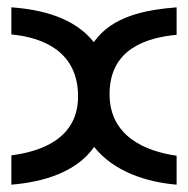

<svg xmlns="http://www.w3.org/2000/svg" viewBox="-20 -504 513 524"><path d="M462 -409V-484C376 -477 286 -460 236 -389C183 -456 94 -478 11 -484V-410C95 -402 193 -365 193 -241C193 -127 95 -91 11 -80V0C95 -7 187 -32 237 -103C290 -36 379 -7 462 0V-79C377 -91 279 -132 279 -247C279 -369 377 -401 462 -409Z"/></svg>

Font: Radis Sans
Style: Regular
Weight: 400
Designer: Gaël Goy
Foundry: Gaël Goy
Version: 1.0